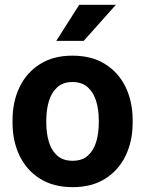

<svg xmlns="http://www.w3.org/2000/svg" viewBox="-20 -770 604 800"><path d="M32.2 -258.8V-269Q32.2 -346.2 61.5 -407Q90.8 -467.8 146.5 -502.9Q202.1 -538.1 281.7 -538.1Q362.3 -538.1 418.2 -502.9Q474.1 -467.8 503.4 -407Q532.7 -346.2 532.7 -269V-258.8Q532.7 -182.1 503.4 -121.3Q474.1 -60.5 418.5 -25.4Q362.8 9.8 282.7 9.8Q202.6 9.8 146.7 -25.4Q90.8 -60.5 61.5 -121.3Q32.2 -182.1 32.2 -258.8ZM172.9 -269V-258.8Q172.9 -214.8 183.6 -179Q194.3 -143.1 218.5 -121.6Q242.7 -100.1 282.7 -100.1Q322.3 -100.1 346.2 -121.6Q370.1 -143.1 380.9 -179Q391.6 -214.8 391.6 -258.8V-269Q391.6 -312 380.9 -348.1Q370.1 -384.3 345.9 -406.2Q321.8 -428.2 281.7 -428.2Q242.2 -428.2 218.3 -406.2Q194.3 -384.3 183.6 -348.1Q172.9 -312 172.9 -269ZM214.4 -599.6 310.1 -750H462.9L328.6 -599.6Z"/></svg>

Font: Vazirmatn RD FD
Style: Bold
Weight: 700
Designer: Saber Rastikerdar
Foundry: Saber Rastikerdar
Version: Version 33.003